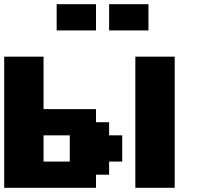

<svg xmlns="http://www.w3.org/2000/svg" viewBox="-20 -895 977 915"><path d="M625 0H812.5V-625H625ZM0 0H437.5V-62.5H500V-125H562.5V-250H500V-312.5H437.5V-375H187.5V-625H0ZM312.5 -125H187.5V-250H312.5ZM500 -750H687.5V-875H500ZM250 -750H437.5V-875H250Z"/></svg>

Font: Faithful 32x
Style: Semibold
Weight: 400
Foundry: Faithful Resource Pack
Version: Version 1.0; January 27, 2023